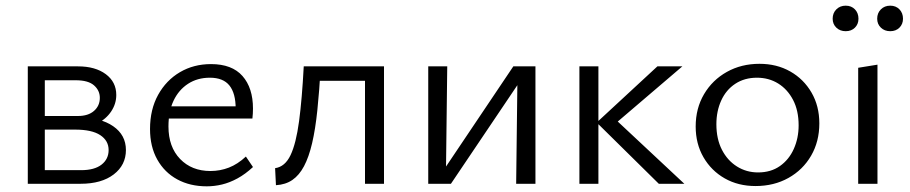

<svg xmlns="http://www.w3.org/2000/svg" viewBox="-20 -648 3210 677"><path d="M78 0V-414H255Q316 -414 353 -386.5Q390 -359 390 -313Q390 -282 372 -255Q354 -228 322 -212Q290 -196 248 -196L258 -234Q334 -234 379 -203Q424 -172 424 -119Q424 -66 381 -33Q338 0 264 0ZM138 -48H266Q313 -48 338 -67.5Q363 -87 363 -119Q363 -152 333.5 -171.5Q304 -191 245 -191H119V-239H255Q291 -239 311.5 -257Q332 -275 332 -303Q332 -329 311.5 -347Q291 -365 247 -365H138Z M709 9Q650 9 605 -15.5Q560 -40 534.5 -85.5Q509 -131 509 -193Q509 -262 537.5 -313.5Q566 -365 614.5 -393.5Q663 -422 724 -422Q798 -422 835 -380Q872 -338 872 -265Q872 -257 871.5 -247.5Q871 -238 870 -230H811V-265Q811 -319 789 -346.5Q767 -374 720 -374Q676 -374 643 -352.5Q610 -331 592 -293Q574 -255 574 -202Q574 -130 615 -87.5Q656 -45 722 -45Q756 -45 787 -57Q818 -69 847 -96L872 -59Q845 -34 817.5 -19Q790 -4 763 2.5Q736 9 709 9ZM547 -230 556 -273H861V-230Z M953 5 950 -55Q985 -60 1004.5 -101Q1024 -142 1034.5 -220.5Q1045 -299 1051 -414H1111Q1106 -327 1099 -259.5Q1092 -192 1080.5 -143Q1069 -94 1052 -62Q1035 -30 1011 -13.5Q987 3 953 5ZM1267 0V-414H1334V0ZM1086 -363V-414H1296V-363Z M1800 0 1805 -414H1868V0ZM1490 0V-414H1557L1552 0ZM1532 0V-30L1790 -414H1828V-383L1570 0Z M2303 0 2084 -216 2298 -414H2386L2132 -197V-244L2393 0ZM2023 0V-414H2090V0Z M2644 8Q2583 8 2535.5 -19Q2488 -46 2460.5 -93.5Q2433 -141 2433 -202Q2433 -266 2462.5 -316Q2492 -366 2543 -394.5Q2594 -423 2658 -423Q2719 -423 2766.5 -396Q2814 -369 2841.5 -321.5Q2869 -274 2869 -213Q2869 -149 2840 -99Q2811 -49 2760 -20.5Q2709 8 2644 8ZM2653 -40Q2698 -40 2730 -62.5Q2762 -85 2779 -123Q2796 -161 2796 -206Q2796 -258 2776.5 -295.5Q2757 -333 2724 -353.5Q2691 -374 2649 -374Q2605 -374 2572.5 -352.5Q2540 -331 2523 -293.5Q2506 -256 2506 -210Q2506 -158 2525.5 -120Q2545 -82 2578.5 -61Q2612 -40 2653 -40Z M3006 0V-409L3074 -420V0ZM2962 -538Q2942 -538 2929 -550.5Q2916 -563 2916 -582Q2916 -602 2929 -615Q2942 -628 2962 -628Q2982 -628 2994.5 -615Q3007 -602 3007 -582Q3007 -563 2994.5 -550.5Q2982 -538 2962 -538ZM3119 -538Q3099 -538 3086 -550.5Q3073 -563 3073 -582Q3073 -602 3086 -615Q3099 -628 3119 -628Q3139 -628 3151.5 -615Q3164 -602 3164 -582Q3164 -563 3151.5 -550.5Q3139 -538 3119 -538Z"/></svg>

Font: Ysabeau Office
Style: Regular
Weight: 400
Designer: Christian Thalmann (Catharsis Fonts)
Version: Version 2.001;gftools[0.9.30]; featfreeze: tnum,lnum,ss02